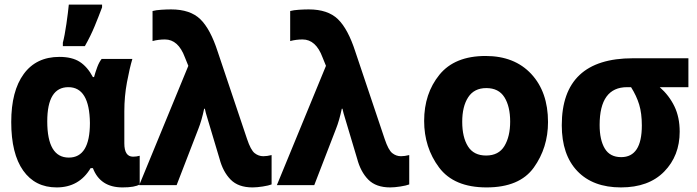

<svg xmlns="http://www.w3.org/2000/svg" viewBox="-20 -807 3040 837"><path d="M350 -606Q375 -650 392.5 -692.5Q410 -735 425 -775V-787H280Q277 -755 269.5 -703Q262 -651 254 -621V-606ZM375 -74H385Q417 10 514 10Q568 10 589 -3V-128Q575 -124 560 -124Q522 -124 522 -182V-322Q522 -387 533.5 -448.5Q545 -510 557 -550H423Q412 -536 404 -514.5Q396 -493 390 -471H385Q361 -516 327.5 -537.5Q294 -559 239 -559Q138 -559 83.5 -484.5Q29 -410 29 -275Q29 -137 81 -63.5Q133 10 227 10Q325 10 375 -74ZM280 -120Q186 -120 186 -278Q186 -427 278 -427Q370 -427 372 -271Q372 -120 280 -120Z M1164 -3V-131Q1144 -126 1128 -126Q1107 -126 1090 -139.5Q1073 -153 1057 -201L929 -582Q897 -681 853 -723.5Q809 -766 726 -766Q707 -766 683.5 -764.5Q660 -763 645 -759V-628Q671 -635 699 -635Q757 -635 786 -557L801 -520L587 0H750L845 -246Q859 -281 870 -333H873Q877 -314 883 -295.5Q889 -277 896 -252L937 -115Q952 -58 985.5 -24Q1019 10 1081 10Q1100 10 1125.5 6Q1151 2 1164 -3Z M1764 -3V-131Q1744 -126 1728 -126Q1707 -126 1690 -139.5Q1673 -153 1657 -201L1529 -582Q1497 -681 1453 -723.5Q1409 -766 1326 -766Q1307 -766 1283.5 -764.5Q1260 -763 1245 -759V-628Q1271 -635 1299 -635Q1357 -635 1386 -557L1401 -520L1187 0H1350L1445 -246Q1459 -281 1470 -333H1473Q1477 -314 1483 -295.5Q1489 -277 1496 -252L1537 -115Q1552 -58 1585.5 -24Q1619 10 1681 10Q1700 10 1725.5 6Q1751 2 1764 -3Z M2369 -275Q2369 -406 2296 -484.5Q2223 -563 2097 -563Q1962 -563 1895.5 -481Q1829 -399 1829 -280Q1829 -164 1894 -77Q1959 10 2101 10Q2245 10 2307 -76.5Q2369 -163 2369 -275ZM1995 -276Q1995 -343 2021 -383Q2047 -423 2100 -423Q2154 -423 2179 -383Q2204 -343 2204 -277Q2204 -212 2179 -170.5Q2154 -129 2099 -129Q2045 -129 2020 -169Q1995 -209 1995 -276Z M2943 -233Q2943 -296 2920 -343.5Q2897 -391 2856 -427H2981V-553H2739Q2429 -553 2429 -261Q2429 -132 2497 -61Q2565 10 2687 10Q2808 10 2875.5 -59Q2943 -128 2943 -233ZM2594 -262Q2594 -427 2714 -427H2731Q2755 -389 2766.5 -351Q2778 -313 2778 -260Q2778 -122 2688 -122Q2639 -122 2616.5 -159.5Q2594 -197 2594 -262Z"/></svg>

Font: Noto Sans Mono UI ExtraBold
Style: Regular
Weight: 800
Designer: Monotype Design team
Foundry: Monotype Imaging Inc.
Version: 1.000